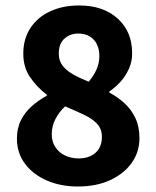

<svg xmlns="http://www.w3.org/2000/svg" viewBox="-20 -667 568 699"><path d="M263.1 12Q200.1 12 149.8 -10.2Q99.4 -32.4 70.5 -71.5Q41.6 -110.7 41.6 -162.4Q41.6 -200.6 56.3 -229.5Q70.9 -258.4 95.6 -280.4Q120.2 -302.3 150.2 -318.3V-322.3Q113.8 -350.3 89.3 -386.3Q64.8 -422.3 64.8 -471.6Q64.8 -525.7 90.9 -565.2Q117.1 -604.8 163 -625.9Q209 -647.1 268 -647.1Q355.6 -647.1 408.3 -599.6Q461.1 -552.1 461.1 -472.8Q461.1 -442.6 449.3 -416.4Q437.5 -390.1 418.9 -369.6Q400.3 -349 378.1 -334V-330Q408.4 -313.8 433.2 -291.2Q458 -268.5 472.8 -237.3Q487.7 -206.1 487.7 -163.9Q487.7 -113.8 459.6 -74.2Q431.6 -34.6 381.2 -11.3Q330.8 12 263.1 12ZM302.8 -369.6Q322.1 -392.2 331.9 -415.1Q341.7 -438.1 341.7 -462.9Q341.7 -487.6 332.7 -505.9Q323.8 -524.2 306.3 -534.6Q288.9 -544.9 264.7 -544.9Q235.7 -544.9 214.9 -526.6Q194 -508.3 194 -471.6Q194 -445.9 207.8 -428.1Q221.5 -410.2 246 -396.3Q270.5 -382.4 302.8 -369.6ZM266.4 -90.2Q290.5 -90.2 309.5 -98.8Q328.5 -107.4 339.8 -124.9Q351 -142.4 351 -168.8Q351 -196.9 334.3 -215.4Q317.6 -233.9 287.5 -248.4Q257.4 -262.9 217.1 -279.6Q196.4 -261.2 182.4 -234.8Q168.4 -208.5 168.4 -178.8Q168.4 -151 181.7 -131.1Q194.9 -111.2 217.3 -100.7Q239.6 -90.2 266.4 -90.2Z"/></svg>

Font: Source Sans 3 Variable
Style: Regular
Weight: 200
Designer: Paul D. Hunt
Foundry: Adobe Systems Incorporated
Version: Version 3.026